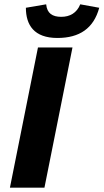

<svg xmlns="http://www.w3.org/2000/svg" viewBox="-20 -870 480 890"><path d="M26 0H186L316 -650H156ZM246 -694C348 -694 414 -738 440 -834L352 -850C336 -810 304 -792 264 -792C223 -792 198 -808 194 -850L100 -834C100 -754 138 -694 246 -694Z"/></svg>

Font: Source Sans Pro Black
Style: Italic
Weight: 900
Italic angle: -11°
Designer: Paul D. Hunt
Foundry: Adobe Systems Incorporated
Version: Version 3.006;hotconv 1.0.111;makeotfexe 2.5.65597